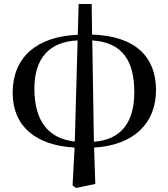

<svg xmlns="http://www.w3.org/2000/svg" viewBox="-20 -715 838 955"><path d="M352 -11C219 -26 151 -114 151 -275C151 -425 226 -508 366 -514ZM341 207 358 220 454 200 448 19C643 8 756 -100 756 -267C756 -431 655 -536 438 -543L436 -695H371L367 -542C163 -534 43 -430 43 -254C43 -87 157 8 351 19ZM439 -514C589 -504 648 -413 648 -256C648 -107 583 -20 447 -10Z"/></svg>

Font: GenKiMin2 TW SB
Style: Regular
Weight: 600
Version: Version 2.100;PS 2.1;hotconv 16.6.51;makeotf.lib2.5.65220 DE